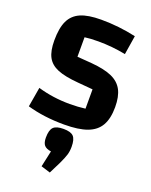

<svg xmlns="http://www.w3.org/2000/svg" viewBox="-171 -731 890 1130"><g transform="rotate(20 273.5 -165.5)"><path d="M257 -110Q308 -110 354 -116V-237L261 -245Q176 -252 130 -271Q84 -290 64 -327.5Q44 -365 44 -431Q44 -509 65.5 -554Q87 -599 134 -619.5Q181 -640 263 -640Q373 -640 481 -616L462 -497Q378 -514 290 -514Q239 -514 205 -509V-387L297 -380Q378 -373 425 -352Q472 -331 493.5 -290.5Q515 -250 515 -184Q515 -112 490 -68.5Q465 -25 411 -5Q357 15 267 15Q140 15 36 -15L57 -138Q152 -110 257 -110ZM227 291 249 190Q219 186 206 171Q193 156 193 123Q193 76 211 58Q229 40 274 40Q319 40 336.5 58Q354 76 354 123Q354 151 347 174Q340 197 322 235L285 309Z"/></g></svg>

Font: Changa SemiBold
Style: Regular
Weight: 600
Designer: Eduardo Rodriguez Tunni
Foundry: Eduardo Rodriguez Tunni
Version: Version 2.002; ttfautohint (v1.5) -l 8 -r 50 -G 150 -x 14 -H